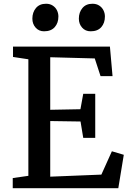

<svg xmlns="http://www.w3.org/2000/svg" viewBox="-20 -988 694 1008"><path d="M46.9 0ZM221.7 -968.3H222.2Q242.2 -968.3 256.8 -958.7Q271.5 -949.2 279.1 -933.8Q286.6 -918.5 286.6 -901.4Q286.6 -867.2 267.3 -845.5Q248 -823.7 211.4 -823.7H210.9Q184.1 -823.7 167 -843Q149.9 -862.3 149.9 -890.1Q149.9 -923.3 168.7 -945.8Q187.5 -968.3 221.7 -968.3ZM465.3 -968.3H465.8Q486.3 -968.3 501 -958.7Q515.6 -949.2 523.2 -933.8Q530.8 -918.5 530.8 -901.4Q530.8 -867.2 511.7 -845.5Q492.7 -823.7 456.1 -823.7H455.6Q428.2 -823.7 411.1 -843Q394 -862.3 394 -890.1Q394 -923.3 412.8 -945.8Q431.6 -968.3 465.3 -968.3ZM128.9 -64.9V-676.8L48.3 -689V-743.2H557.1L570.8 -588.4H507.8L477.5 -681.2L243.7 -687.5V-411.6L402.3 -414.6L417 -495.6H480V-264.2H417L402.8 -350.1L243.7 -352.5V-60.5L512.2 -71.3L567.4 -193.8L629.9 -175.3L601.1 0H46.9V-53.2Z"/></svg>

Font: Merriweather
Style: Regular
Weight: 400
Designer: Eben Sorkin
Foundry: Eben Sorkin
Version: Version 1.584; ttfautohint (v1.6)